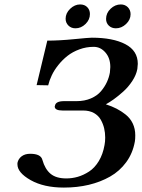

<svg xmlns="http://www.w3.org/2000/svg" viewBox="-20 -828 637 860"><path d="M455.1 -743.2Q455.1 -769.5 475.3 -788.8Q495.6 -808.1 521 -808.1Q540 -808.1 552.5 -795.7Q564.9 -783.2 564.9 -764.2Q564.9 -739.7 544.7 -720.5Q524.4 -701.2 499 -701.2Q480 -701.2 467.5 -713.1Q455.1 -725.1 455.1 -743.2ZM273.9 -744.1Q273.9 -769 294.2 -788.6Q314.5 -808.1 338.9 -808.1Q358.9 -808.1 370.8 -795.9Q382.8 -783.7 382.8 -765.1Q382.8 -739.7 363 -720.5Q343.3 -701.2 317.9 -701.2Q298.8 -701.2 286.4 -713.6Q273.9 -726.1 273.9 -744.1ZM391.1 -659.2Q485.8 -659.2 541.5 -630.1Q597.2 -601.1 597.2 -542Q597.2 -534.7 595.2 -519Q590.3 -492.2 572.5 -465.1Q554.7 -438 531.7 -417.5Q508.8 -397 489.3 -383.1Q469.7 -369.1 454.1 -360.8Q481 -352.1 502 -341.3Q522.9 -330.6 543.2 -314.5Q563.5 -298.3 574.7 -274.7Q585.9 -251 585.9 -222.2Q585.9 -204.1 584 -193.8Q574.7 -141.6 545.4 -101.6Q516.1 -61.5 473.1 -37.1Q430.2 -12.7 377.9 -0.2Q325.7 12.2 266.1 12.2Q176.3 12.2 117.2 -21.2Q58.1 -54.7 58.1 -91.8V-98.1Q62 -116.7 76.9 -127.9Q91.8 -139.2 115.2 -139.2Q163.1 -139.2 169.9 -111.8Q181.6 -70.3 206.5 -49.6Q231.4 -28.8 276.9 -28.8Q303.2 -28.8 328.6 -36.1Q354 -43.5 378.9 -59.6Q403.8 -75.7 422.4 -106.2Q440.9 -136.7 448.2 -178.2Q451.2 -192.9 451.2 -211.9Q451.2 -233.4 446.5 -253.2Q441.9 -272.9 431.4 -291.7Q420.9 -310.5 400.6 -321.8Q380.4 -333 352.1 -333H259.8Q225.1 -333 225.1 -351.1Q225.1 -353 226.1 -354Q229 -375 267.1 -375H323.2Q358.9 -375 387.2 -387.2Q415.5 -399.4 432.4 -419.4Q449.2 -439.5 458.7 -460.2Q468.3 -481 472.2 -502.9Q474.1 -521.5 474.1 -527.8Q474.1 -567.9 452.1 -593Q430.2 -618.2 399.9 -618.2Q366.2 -618.2 335.7 -606.9Q305.2 -595.7 282.5 -577.9Q259.8 -560.1 241.5 -537.1Q223.1 -514.2 212.2 -491.2Q201.2 -468.3 195.8 -445.8L144 -446.8L191.9 -646Q245.1 -646 311.8 -652.6Q378.4 -659.2 391.1 -659.2Z"/></svg>

Font: Linux Libertine
Style: Bold Italic
Weight: 700
Italic angle: -11.5°
Designer: Philipp H. Poll
Foundry: Philipp H. Poll
Version: Version 4.0.5